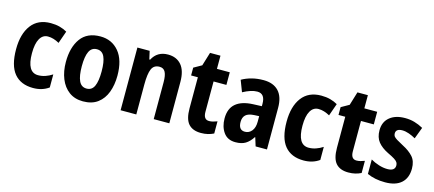

<svg xmlns="http://www.w3.org/2000/svg" viewBox="-51 -1135 3656 1618"><g transform="rotate(15 1777.0 -326.0)"><path d="M262 10Q154 10 97 -58.5Q40 -127 40 -270Q40 -403 98 -480Q156 -557 267 -557Q310 -557 345.5 -547.5Q381 -538 410 -521L372 -413Q347 -427 322.5 -434.5Q298 -442 273 -442Q228 -442 203 -398.5Q178 -355 178 -271Q178 -105 275 -105Q307 -105 338 -115.5Q369 -126 398 -145V-31Q341 10 262 10Z M923 -274Q923 -194 899 -129.5Q875 -65 825 -27.5Q775 10 697 10Q625 10 575 -27Q525 -64 499 -128.5Q473 -193 473 -274Q473 -402 529 -479.5Q585 -557 700 -557Q800 -557 861.5 -484Q923 -411 923 -274ZM612 -274Q612 -190 632.5 -146Q653 -102 699 -102Q745 -102 765 -145.5Q785 -189 785 -274Q785 -359 765 -402Q745 -445 699 -445Q653 -445 632.5 -402Q612 -359 612 -274Z M1290 -557Q1365 -557 1407 -507.5Q1449 -458 1449 -360V0H1313V-322Q1313 -380 1298 -409.5Q1283 -439 1247 -439Q1198 -439 1179.5 -397Q1161 -355 1161 -261V0H1024V-547H1131L1147 -476H1154Q1196 -557 1290 -557Z M1767 -105Q1784 -105 1801.5 -109.5Q1819 -114 1837 -121V-15Q1813 -3 1786 3.5Q1759 10 1726 10Q1654 10 1617.5 -31Q1581 -72 1581 -166V-437H1522V-505L1591 -544L1627 -662H1718V-547H1830V-437H1718V-172Q1718 -105 1767 -105Z M2123 -557Q2209 -557 2255 -508Q2301 -459 2301 -363V0H2202L2179 -74H2176Q2148 -31 2114.5 -10.5Q2081 10 2027 10Q1958 10 1923 -39.5Q1888 -89 1888 -161Q1888 -247 1939.5 -290.5Q1991 -334 2090 -338L2165 -341V-362Q2165 -450 2097 -450Q2070 -450 2039 -440Q2008 -430 1973 -411L1935 -510Q1973 -532 2020.5 -544.5Q2068 -557 2123 -557ZM2122 -252Q2071 -249 2048.5 -228Q2026 -207 2026 -167Q2026 -96 2082 -96Q2118 -96 2141.5 -125Q2165 -154 2165 -205V-254Z M2622 10Q2514 10 2457 -58.5Q2400 -127 2400 -270Q2400 -403 2458 -480Q2516 -557 2627 -557Q2670 -557 2705.5 -547.5Q2741 -538 2770 -521L2732 -413Q2707 -427 2682.5 -434.5Q2658 -442 2633 -442Q2588 -442 2563 -398.5Q2538 -355 2538 -271Q2538 -105 2635 -105Q2667 -105 2698 -115.5Q2729 -126 2758 -145V-31Q2701 10 2622 10Z M3053 -105Q3070 -105 3087.5 -109.5Q3105 -114 3123 -121V-15Q3099 -3 3072 3.5Q3045 10 3012 10Q2940 10 2903.5 -31Q2867 -72 2867 -166V-437H2808V-505L2877 -544L2913 -662H3004V-547H3116V-437H3004V-172Q3004 -105 3053 -105Z M3523 -160Q3523 -78 3474 -34Q3425 10 3333 10Q3243 10 3176 -21V-147Q3208 -128 3247.5 -115.5Q3287 -103 3323 -103Q3389 -103 3389 -152Q3389 -166 3382 -178Q3375 -190 3354.5 -203Q3334 -216 3294 -235Q3237 -263 3206 -301.5Q3175 -340 3175 -402Q3175 -475 3224.5 -516Q3274 -557 3358 -557Q3402 -557 3440.5 -546Q3479 -535 3517 -514L3479 -413Q3451 -429 3420.5 -440Q3390 -451 3362 -451Q3306 -451 3306 -409Q3306 -394 3313.5 -384Q3321 -374 3341 -361.5Q3361 -349 3399 -329Q3456 -300 3489.5 -262.5Q3523 -225 3523 -160Z"/></g></svg>

Font: Noto Sans Khmer UI Condensed
Style: Bold
Weight: 700
Width: 3
Designer: Danh Hong and the Monotype Design Team
Foundry: Monotype Imaging Inc.
Version: Version 2.002; ttfautohint (v1.8.4.7-5d5b)